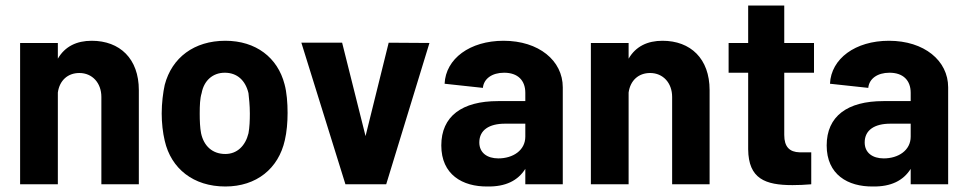

<svg xmlns="http://www.w3.org/2000/svg" viewBox="-20 -669 3511 697"><path d="M53 0H190V-333C196 -377 226 -404 268 -404C315 -404 348 -368 348 -317V0H484V-342C484 -456 415 -521 313 -521C259 -521 216 -501 190 -456V-513H53Z M798 8C911 8 991 -57 1014 -160C1021 -190 1024 -225 1024 -259C1024 -295 1021 -334 1013 -363C988 -460 909 -521 798 -521C685 -521 604 -460 578 -361C572 -334 567 -295 567 -257C567 -223 571 -187 578 -158C601 -57 682 8 798 8ZM705 -257C705 -286 706 -312 712 -331C720 -375 751 -405 796 -405C841 -405 871 -377 882 -331C884 -312 887 -287 887 -257C887 -232 886 -206 882 -185C871 -140 841 -110 798 -110C751 -110 720 -139 710 -185C706 -205 705 -231 705 -257Z M1234 0H1382L1539 -513L1391 -514L1307 -175L1222 -514H1074Z M1887 -332V-302H1788C1657 -302 1582 -247 1582 -141C1582 -35 1659 9 1750 8C1815 9 1860 -13 1887 -56V0H2023V-352C2023 -449 1936 -521 1808 -521C1686 -521 1598 -456 1594 -365L1733 -350C1736 -383 1766 -405 1810 -405C1860 -405 1887 -377 1887 -332ZM1720 -152C1720 -197 1756 -220 1813 -220H1887V-173C1887 -123 1842 -94 1789 -94C1749 -94 1720 -114 1720 -152Z M2125 0H2262V-333C2268 -377 2298 -404 2340 -404C2387 -404 2420 -368 2420 -317V0H2556V-342C2556 -456 2487 -521 2385 -521C2331 -521 2288 -501 2262 -456V-513H2125Z M2857 3C2879 3 2901 2 2925 0V-116H2883C2846 -117 2827 -136 2827 -179V-405H2935V-513H2827V-649H2696V-513H2625V-405H2696V-127C2697 -20 2758 3 2857 3Z M3286 -332V-302H3187C3056 -302 2981 -247 2981 -141C2981 -35 3058 9 3149 8C3214 9 3259 -13 3286 -56V0H3422V-352C3422 -449 3335 -521 3207 -521C3085 -521 2997 -456 2993 -365L3132 -350C3135 -383 3165 -405 3209 -405C3259 -405 3286 -377 3286 -332ZM3119 -152C3119 -197 3155 -220 3212 -220H3286V-173C3286 -123 3241 -94 3188 -94C3148 -94 3119 -114 3119 -152Z"/></svg>

Font: Vanilla Cream ExtraBold
Style: Regular
Weight: 800
Designer: Jeremy Tribby, Jinavaṁso
Foundry: Tribby Type
Version: Version 1.422;Glyphs 3.1.2 (3151)